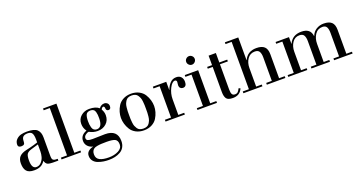

<svg xmlns="http://www.w3.org/2000/svg" viewBox="-44 -1514 4775 2533"><g transform="rotate(-20 2343.5 -247.5)"><path d="M181 -275 241 -289Q298 -303 351 -321V-363Q351 -421 335 -449Q319 -477 273 -477Q232 -477 210.5 -459.5Q189 -442 189 -396Q189 -367 177.5 -355.5Q166 -344 139 -344Q93 -344 93 -381Q93 -426 122 -454.5Q151 -483 188 -492.5Q225 -502 270 -502Q376 -502 414.5 -464.5Q453 -427 453 -356V-102Q453 -74 456.5 -58Q460 -42 472 -35Q484 -28 495.5 -26.5Q507 -25 532 -25V0H456Q407 0 381.5 -12Q356 -24 345 -65Q317 -22 280.5 -5Q244 12 191 12Q116 12 85 -24.5Q54 -61 54 -133Q54 -194 85 -227Q116 -260 181 -275ZM351 -293 247 -262Q201 -248 184.5 -223Q168 -198 168 -134Q168 -19 233 -19Q273 -19 301.5 -50.5Q330 -82 340.5 -120.5Q351 -159 351 -197Z M577 -690V-715H765V-25H851V0H577V-25H663V-690Z M1026 -16V-17Q980 -28 953 -58.5Q926 -89 926 -132Q926 -212 1016 -245Q981 -292 981 -351Q981 -419 1029.5 -460.5Q1078 -502 1145 -502Q1237 -502 1283 -461Q1313 -502 1357 -502Q1381 -502 1399 -486.5Q1417 -471 1417 -444Q1417 -400 1384 -400Q1366 -400 1358 -410.5Q1350 -421 1350 -433Q1350 -445 1345.5 -455.5Q1341 -466 1330 -466Q1321 -466 1311.5 -455.5Q1302 -445 1300 -436Q1325 -395 1325 -349Q1325 -277 1276.5 -233Q1228 -189 1155 -189Q1092 -189 1039 -220Q1015 -218 991.5 -199.5Q968 -181 968 -157Q968 -131 988.5 -122Q1009 -113 1055 -113Q1084 -113 1141.5 -115Q1199 -117 1229 -117Q1402 -117 1402 40Q1402 90 1381.5 126Q1361 162 1325.5 182Q1290 202 1249.5 211Q1209 220 1163 220Q1125 220 1089 214.5Q1053 209 1014.5 195Q976 181 952.5 151.5Q929 122 929 80Q929 40 957 16Q985 -8 1026 -16ZM1077 -355Q1077 -328 1079 -309.5Q1081 -291 1087.5 -266Q1094 -241 1110.5 -227.5Q1127 -214 1152 -214Q1229 -214 1229 -342Q1229 -371 1227.5 -388.5Q1226 -406 1220 -429.5Q1214 -453 1197.5 -465Q1181 -477 1156 -477Q1107 -477 1092 -445Q1077 -413 1077 -355ZM1216 -15Q1168 -15 1139 -13.5Q1110 -12 1080.5 -6.5Q1051 -1 1035.5 9.5Q1020 20 1010.5 38.5Q1001 57 1001 85Q1001 142 1046.5 165.5Q1092 189 1175 189Q1251 189 1308.5 159.5Q1366 130 1366 76Q1366 20 1332 2.5Q1298 -15 1216 -15Z M1512 -162Q1500 -204 1500 -245Q1500 -286 1512 -328Q1524 -370 1549 -410.5Q1574 -451 1622 -476.5Q1670 -502 1733 -502Q1796 -502 1844 -476.5Q1892 -451 1917 -410.5Q1942 -370 1954 -328Q1966 -286 1966 -245Q1966 -204 1954 -162Q1942 -120 1917 -79.5Q1892 -39 1844 -13.5Q1796 12 1733 12Q1670 12 1622 -13.5Q1574 -39 1549 -79.5Q1524 -120 1512 -162ZM1614.5 -299.5Q1614 -280 1614 -245Q1614 -210 1614.5 -190.5Q1615 -171 1618.5 -139Q1622 -107 1629.5 -88.5Q1637 -70 1649.5 -50.5Q1662 -31 1683.5 -22Q1705 -13 1733 -13Q1761 -13 1782.5 -22Q1804 -31 1816.5 -50.5Q1829 -70 1836.5 -88.5Q1844 -107 1847.5 -139Q1851 -171 1851.5 -190.5Q1852 -210 1852 -245Q1852 -280 1851.5 -299.5Q1851 -319 1847.5 -351Q1844 -383 1836.5 -401.5Q1829 -420 1816.5 -439.5Q1804 -459 1782.5 -468Q1761 -477 1733 -477Q1705 -477 1683.5 -468Q1662 -459 1649.5 -439.5Q1637 -420 1629.5 -401.5Q1622 -383 1618.5 -351Q1615 -319 1614.5 -299.5Z M2123 -25V-465H2037V-490H2225V-375H2227Q2246 -428 2280.5 -465Q2315 -502 2367 -502Q2411 -502 2434.5 -476Q2458 -450 2458 -406Q2458 -339 2406 -339Q2385 -339 2370.5 -353Q2356 -367 2356 -390Q2356 -397 2358.5 -416Q2361 -435 2361 -441Q2361 -452 2354 -459Q2347 -466 2336 -466Q2297 -466 2261 -395Q2225 -324 2225 -244V-25H2308V0H2037V-25Z M2571 -25V-465H2485V-490H2673V-25H2759V0H2485V-25ZM2562 -646Q2562 -671 2580 -688.5Q2598 -706 2622 -706Q2646 -706 2664 -688.5Q2682 -671 2682 -646Q2682 -622 2664 -604Q2646 -586 2622 -586Q2598 -586 2580 -604Q2562 -622 2562 -646Z M2799 -465V-490H2868V-623H2970V-490H3081V-465H2970V-111Q2970 -65 2981.5 -44.5Q2993 -24 3023 -24Q3049 -24 3063.5 -39Q3078 -54 3093 -84L3116 -74L3107 -56Q3069 12 2981 12Q2911 12 2889.5 -20Q2868 -52 2868 -111V-465Z M3130 -25H3216V-690H3130V-715H3318V-396H3320Q3368 -502 3493 -502Q3568 -502 3604 -468.5Q3640 -435 3640 -361V-25H3719V0H3459V-25H3538V-356Q3538 -406 3521.5 -436Q3505 -466 3458 -466Q3392 -466 3355 -413Q3318 -360 3318 -285V-25H3397V0H3130Z M4164 -25V-356Q4164 -406 4147.5 -436Q4131 -466 4083 -466Q4020 -466 3984 -412.5Q3948 -359 3948 -285V-25H4027V0H3760V-25H3846V-465H3760V-490H3948V-396H3950Q3998 -502 4123 -502Q4252 -502 4264 -390H4266Q4287 -445 4333.5 -473.5Q4380 -502 4437 -502Q4512 -502 4548 -468.5Q4584 -435 4584 -361V-25H4663V0H4403V-25H4482V-356Q4482 -406 4466.5 -436Q4451 -466 4407 -466Q4340 -466 4303 -410.5Q4266 -355 4266 -279V-25H4345V0H4085V-25Z"/></g></svg>

Font: Justus
Style: Roman
Weight: 500
Version: Version 001.001